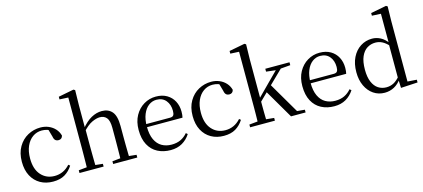

<svg xmlns="http://www.w3.org/2000/svg" viewBox="-62 -1336 4149 1883"><g transform="rotate(-15 2012.5 -395.0)"><path d="M296.6 14.6Q223.8 14.6 167.8 -17.1Q111.8 -48.8 80.1 -108.5Q48.4 -168.3 48.4 -251.4Q48.4 -340.7 85.2 -403.2Q121.9 -465.8 181.5 -498.2Q241 -530.6 309.8 -530.6Q354.5 -530.6 392.7 -514.4Q430.9 -498.1 457.7 -468.8Q484.5 -439.5 495.2 -399.3Q486.3 -364.4 452.7 -364.4Q432 -364.4 419.6 -375.7Q407.1 -386.9 402.7 -413.5L377.7 -501.6L427.8 -461.9Q397.5 -482.4 370.4 -490.6Q343.3 -498.8 315 -498.8Q263.9 -498.8 222.9 -469.9Q182 -441 158.5 -388.2Q134.9 -335.4 134.9 -261.5Q134.9 -153.9 187.9 -94.5Q240.8 -35 325.2 -35Q370 -35 408.9 -52.7Q447.9 -70.3 480.8 -106.9L496.6 -93.9Q463.6 -42.3 415.9 -13.8Q368.2 14.6 296.6 14.6Z M566.3 0V-27.8L675.1 -38.6H707.7L811.1 -27.8V0ZM648.7 0Q649.7 -24.4 650.2 -65.3Q650.7 -106.3 651.2 -150.7Q651.7 -195.1 651.7 -228.5V-743.7L563.7 -748.1V-775.1L720.1 -805.5L735.5 -796.5L732.5 -641V-411.6L733.9 -399.2V-228.5Q733.9 -195.1 734.4 -150.7Q734.9 -106.3 735.5 -65.3Q736.1 -24.4 737.1 0ZM908 0V-27.8L1015.5 -38.6H1047.7L1153 -27.8V0ZM989 0Q990.2 -24.4 990.7 -64.8Q991.2 -105.3 991.7 -149.7Q992.2 -194.1 992.2 -228.5V-344.3Q992.2 -418.1 967.4 -447.5Q942.7 -476.9 899.4 -476.9Q864.3 -476.9 818 -455.2Q771.8 -433.5 717.4 -372.6L698.4 -407H720.2Q772.8 -472.4 826.1 -501.5Q879.4 -530.6 933.5 -530.6Q999.6 -530.6 1037 -487.3Q1074.4 -443.9 1074.4 -341.1V-228.5Q1074.4 -194.1 1074.9 -149.7Q1075.4 -105.3 1076.3 -64.8Q1077.2 -24.4 1078.2 0Z M1490.3 14.6Q1416.5 14.6 1358.6 -15.4Q1300.7 -45.5 1268.1 -106.2Q1235.4 -167 1235.4 -256.8Q1235.4 -341.1 1269.5 -402.5Q1303.6 -463.8 1359.8 -497.2Q1416 -530.6 1481.9 -530.6Q1547.2 -530.6 1593.4 -503.3Q1639.6 -475.9 1664.1 -429.2Q1688.7 -382.4 1688.7 -323.2Q1688.7 -286.8 1682.4 -262.9H1273.6V-294.2H1564.3Q1590.6 -294.2 1600 -308.2Q1609.3 -322.1 1609.3 -352.3Q1609.3 -416.2 1575.2 -457.5Q1541.2 -498.8 1479.6 -498.8Q1435.8 -498.8 1400 -471.6Q1364.1 -444.5 1343 -392.8Q1321.9 -341.2 1321.9 -268.7Q1321.9 -188 1346.4 -135.9Q1370.9 -83.8 1413.9 -59.4Q1457 -35 1512.5 -35Q1565.5 -35 1604.8 -53.7Q1644.2 -72.3 1674.7 -108.1L1690.6 -94.3Q1658 -43.5 1608 -14.4Q1558 14.6 1490.3 14.6Z M2030.6 14.6Q1957.8 14.6 1901.8 -17.1Q1845.8 -48.8 1814.1 -108.5Q1782.4 -168.3 1782.4 -251.4Q1782.4 -340.7 1819.2 -403.2Q1855.9 -465.8 1915.5 -498.2Q1975 -530.6 2043.8 -530.6Q2088.5 -530.6 2126.7 -514.4Q2164.9 -498.1 2191.7 -468.8Q2218.5 -439.5 2229.2 -399.3Q2220.3 -364.4 2186.7 -364.4Q2166 -364.4 2153.6 -375.7Q2141.1 -386.9 2136.7 -413.5L2111.7 -501.6L2161.8 -461.9Q2131.5 -482.4 2104.4 -490.6Q2077.3 -498.8 2049 -498.8Q1997.9 -498.8 1956.9 -469.9Q1916 -441 1892.5 -388.2Q1868.9 -335.4 1868.9 -261.5Q1868.9 -153.9 1921.9 -94.5Q1974.8 -35 2059.2 -35Q2104 -35 2142.9 -52.7Q2181.9 -70.3 2214.8 -106.9L2230.6 -93.9Q2197.6 -42.3 2149.9 -13.8Q2102.2 14.6 2030.6 14.6Z M2298.5 0V-27.8L2408.1 -38.6H2440.7L2550.3 -27.8V0ZM2382.7 0Q2383.7 -20.2 2384.2 -48.5Q2384.7 -76.8 2385.2 -108.6Q2385.7 -140.5 2385.7 -171.6Q2385.7 -202.7 2385.7 -228.5V-743.7L2297.7 -748.1V-775.1L2456.1 -805.5L2471.1 -796.5L2467.9 -641V-231Q2467.9 -204.6 2467.9 -172.7Q2467.9 -140.9 2468.4 -108.8Q2468.9 -76.8 2469.5 -48.5Q2470.1 -20.2 2471.1 0ZM2427.4 -175.4V-218.6H2431.2L2578.5 -367.2L2726.9 -516H2776.5ZM2713.9 0 2538.9 -299.4 2596.6 -354.8 2784.2 -34.6 2861.9 -27.8V0ZM2590.8 -486.8V-516H2836.6V-486.8L2719.8 -477.1L2701 -474.1Z M3152.3 14.6Q3078.5 14.6 3020.6 -15.4Q2962.7 -45.5 2930.1 -106.2Q2897.4 -167 2897.4 -256.8Q2897.4 -341.1 2931.5 -402.5Q2965.6 -463.8 3021.8 -497.2Q3078 -530.6 3143.9 -530.6Q3209.2 -530.6 3255.4 -503.3Q3301.6 -475.9 3326.1 -429.2Q3350.7 -382.4 3350.7 -323.2Q3350.7 -286.8 3344.4 -262.9H2935.6V-294.2H3226.3Q3252.6 -294.2 3262 -308.2Q3271.3 -322.1 3271.3 -352.3Q3271.3 -416.2 3237.2 -457.5Q3203.2 -498.8 3141.6 -498.8Q3097.8 -498.8 3062 -471.6Q3026.1 -444.5 3005 -392.8Q2983.9 -341.2 2983.9 -268.7Q2983.9 -188 3008.4 -135.9Q3032.9 -83.8 3075.9 -59.4Q3119 -35 3174.5 -35Q3227.5 -35 3266.8 -53.7Q3306.2 -72.3 3336.7 -108.1L3352.6 -94.3Q3320 -43.5 3270 -14.4Q3220 14.6 3152.3 14.6Z M3663.4 14.6Q3600 14.6 3550.4 -19Q3500.9 -52.6 3472.7 -112.6Q3444.4 -172.7 3444.4 -251.6Q3444.4 -337.9 3475.4 -400.3Q3506.3 -462.8 3559.3 -496.7Q3612.2 -530.6 3677.4 -530.6Q3721.2 -530.6 3762.3 -509.2Q3803.5 -487.7 3839.7 -437.5H3849.5L3836.8 -411.3Q3801.2 -450.3 3768.6 -467.4Q3736 -484.5 3698.8 -484.5Q3652.9 -484.5 3615 -461.1Q3577.2 -437.6 3554.7 -386.9Q3532.1 -336.1 3532.1 -253.7Q3532.1 -178.2 3553.2 -128.9Q3574.2 -79.6 3610.6 -56.1Q3647.1 -32.7 3692.2 -32.7Q3733.2 -32.7 3767 -50.6Q3800.7 -68.5 3835.4 -110.2L3847.9 -82.4H3838.5Q3804.7 -33.4 3760.1 -9.4Q3715.5 14.6 3663.4 14.6ZM3828 9.6 3823.9 -88.8V-91.6V-430.7L3825.9 -440.3V-743.5L3735.3 -748.1V-775.1L3893.5 -805.5L3908.3 -796.5L3905.3 -644.4V-34.2L3998.6 -27.8V0Z"/></g></svg>

Font: Noto Serif SC ExtraLight
Style: Regular
Weight: 200
Designer: Ryoko NISHIZUKA 西塚涼子 (kana & ideographs); Frank Grießhammer (Latin, Greek & Cyrillic); Wenlong ZHANG 张文龙 (bopomofo); San
Foundry: Adobe
Version: Version 2.002-H1;hotconv 1.1.0;makeotfexe 2.6.0